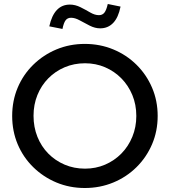

<svg xmlns="http://www.w3.org/2000/svg" viewBox="-20 -931 850 962"><path d="M405 11Q329 11 263 -16.5Q197 -44 146.5 -93.5Q96 -143 68.5 -208.5Q41 -274 41 -350Q41 -426 68.5 -491.5Q96 -557 146.5 -606.5Q197 -656 263 -683.5Q329 -711 405 -711Q481 -711 547.5 -683.5Q614 -656 664 -606.5Q714 -557 742 -491.5Q770 -426 770 -350Q770 -274 742 -208.5Q714 -143 664 -93.5Q614 -44 547.5 -16.5Q481 11 405 11ZM406 -86Q460 -86 506.5 -106Q553 -126 588 -161.5Q623 -197 643 -245.5Q663 -294 663 -350Q663 -407 643 -455Q623 -503 588 -538.5Q553 -574 506.5 -594Q460 -614 406 -614Q351 -614 304 -594Q257 -574 222 -538.5Q187 -503 167.5 -455Q148 -407 148 -351Q148 -294 167.5 -245.5Q187 -197 222 -161.5Q257 -126 304 -106Q351 -86 406 -86ZM293 -786 227 -799Q251 -908 330 -908Q357 -908 383 -895Q409 -882 432 -868.5Q455 -855 476 -855Q493 -855 503 -867.5Q513 -880 520 -911L584 -898Q573 -843 547 -816Q521 -789 482 -789Q456 -789 429.5 -802.5Q403 -816 379.5 -829Q356 -842 336 -842Q318 -842 308.5 -829Q299 -816 293 -786Z"/></svg>

Font: Red Hat Display SemiBold
Style: Regular
Weight: 600
Designer: Pentagram, MCKL
Foundry: Pentagram, MCKL
Version: Version 1.023